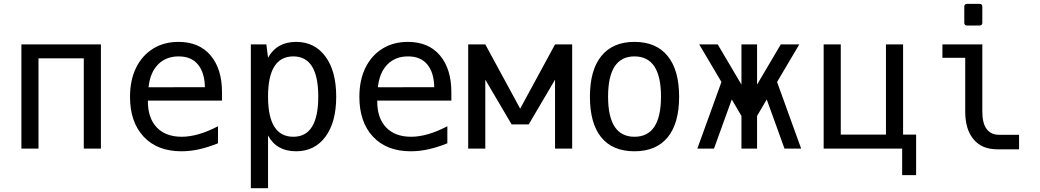

<svg xmlns="http://www.w3.org/2000/svg" viewBox="-20 -780 5458 1008"><path d="M92.3 -546.9H509.8V0H419.9V-473.6H182.1V0H92.3Z M932.6 14.2Q805.7 14.2 734.1 -62.5Q662.6 -139.2 662.6 -271Q662.6 -359.4 694.3 -424.1Q726.1 -488.8 783.4 -524.4Q840.8 -560.1 917 -560.1Q1025.4 -560.1 1085.4 -489.3Q1145.5 -418.5 1145.5 -295.9V-252H756.3V-249Q756.3 -159.7 803.2 -110.8Q850.1 -62 934.1 -62Q1019 -62 1124.5 -117.2V-27.8Q1072.8 -6.8 1025.6 3.7Q978.5 14.2 932.6 14.2ZM1055.7 -322.3Q1054.2 -398.9 1019.3 -441.4Q984.4 -483.9 918 -483.9Q851.6 -483.9 809.8 -441.7Q768.1 -399.4 759.8 -321.8Z M1296.9 -546.9H1378.4L1387.2 -477.1Q1433.6 -560.1 1534.7 -560.1Q1631.8 -560.1 1688.5 -483.4Q1745.1 -406.7 1745.1 -272.5Q1745.1 -138.2 1688.5 -62Q1631.8 14.2 1534.2 14.2Q1431.6 14.2 1387.2 -68.8V208H1296.9ZM1520 -62Q1650.9 -62 1650.9 -272.9Q1650.9 -483.9 1520 -483.9Q1387.2 -483.9 1387.2 -272.9Q1387.2 -62 1520 -62Z M2136.7 14.2Q2009.8 14.2 1938.2 -62.5Q1866.7 -139.2 1866.7 -271Q1866.7 -359.4 1898.4 -424.1Q1930.2 -488.8 1987.5 -524.4Q2044.9 -560.1 2121.1 -560.1Q2229.5 -560.1 2289.6 -489.3Q2349.6 -418.5 2349.6 -295.9V-252H1960.4V-249Q1960.4 -159.7 2007.3 -110.8Q2054.2 -62 2138.2 -62Q2223.1 -62 2328.6 -117.2V-27.8Q2276.9 -6.8 2229.7 3.7Q2182.6 14.2 2136.7 14.2ZM2259.8 -322.3Q2258.3 -398.9 2223.4 -441.4Q2188.5 -483.9 2122.1 -483.9Q2055.7 -483.9 2013.9 -441.7Q1972.2 -399.4 1963.9 -321.8Z M2438 -546.9H2527.8L2710.9 -209.5L2894 -546.9H2983.9V0H2894V-361.8L2755.9 -127H2666L2527.8 -361.8V0H2438Z M3311 14.2Q3196.3 14.2 3136.7 -58.8Q3077.1 -131.8 3077.1 -272.5Q3077.1 -412.1 3137.2 -486.1Q3197.3 -560.1 3311 -560.1Q3424.8 -560.1 3485.1 -486.1Q3545.4 -412.1 3545.4 -272.5Q3545.4 -132.8 3485.4 -59.3Q3425.3 14.2 3311 14.2ZM3311 -62Q3450.2 -62 3450.2 -272.9Q3450.2 -483.9 3311 -483.9Q3172.4 -483.9 3172.4 -272.9Q3172.4 -62 3311 -62Z M3767.6 -349.6 3650.9 -546.9H3748L3872.6 -335.9V-546.9H3954.6V-335.9L4079.1 -546.9H4176.3L4059.6 -349.6L4186 0H4098.6L4005.4 -257.8L3954.6 -171.4V0H3872.6V-171.4L3821.8 -257.8L3728.5 0H3641.1Z M4716.3 0H4304.2V-546.9H4394V-73.2H4631.3V-546.9H4721.2V-73.2H4789.6V139.6H4716.3Z M5058.1 -646Q5042.5 -646 5042.5 -660.6V-745.1Q5042.5 -759.8 5058.1 -759.8H5121.6Q5137.2 -759.8 5137.2 -745.1V-660.6Q5137.2 -646 5121.6 -646ZM5137.2 -194.3Q5137.2 -132.8 5159.7 -103Q5182.1 -72.3 5225.1 -72.3H5330.1V3.9H5216.3Q5177.2 3.9 5146.2 -8.3Q5115.2 -20.5 5091.8 -47.9Q5047.4 -99.6 5047.4 -194.3V-476.6H4927.7V-546.9H5137.2Z"/></svg>

Font: Vazir Code Hack
Style: Code-Hack
Weight: 400
Foundry: DejaVu fonts team - Redesigned by Saber Rastikerdar
Version: Version 1.1.2